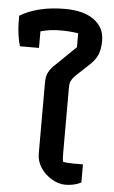

<svg xmlns="http://www.w3.org/2000/svg" viewBox="-55 -807 508 854"><g transform="rotate(5 199.0 -379.5)"><path d="M140 -118V-433Q140 -460 146.5 -475Q153 -490 169 -508L268 -604V-666Q230 -672 189 -672Q141 -672 100 -660V-586H15Q2 -629 0 -686V-721Q35 -743 86 -756Q137 -769 200 -769Q284 -769 330.5 -735Q377 -701 377 -643Q377 -606 367 -581Q357 -556 331 -532L268 -473Q257 -460 252.5 -450Q248 -440 248 -424V-127Q248 -101 251 -91Q268 -87 296 -87H340V-6Q308 10 270 10Q240 10 209.5 -7.5Q179 -25 159.5 -54Q140 -83 140 -118Z"/></g></svg>

Font: Athiti SemiBold
Style: Regular
Weight: 600
Designer: CadsonDemak Team
Foundry: CadsonDemak
Version: Version 1.033